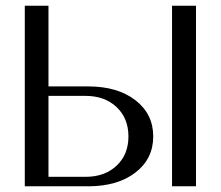

<svg xmlns="http://www.w3.org/2000/svg" viewBox="-20 -653 773 673"><path d="M583 0V-632.8H667V0ZM149.9 -33.2H279.8Q347.2 -33.2 388.7 -72.3Q430.2 -111.3 430.2 -174.8Q430.2 -238.3 388.7 -277.6Q347.2 -316.9 279.8 -316.9H149.9ZM66.9 0V-632.8H149.9V-350.1H289.1Q392.1 -350.1 454.6 -301.8Q517.1 -253.4 517.1 -174.8Q517.1 -96.2 454.6 -48.1Q392.1 0 289.1 0Z"/></svg>

Font: Resagokr
Style: Regular
Weight: 500
Designer: gluk
Foundry: gluk
Version: Version 0.95